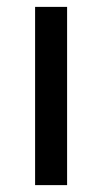

<svg xmlns="http://www.w3.org/2000/svg" viewBox="-20 -538 297 558"><path d="M175 0V-518H82V0Z"/></svg>

Font: IBM Plex Devanagari Text
Style: Regular
Weight: 450
Designer: Mike Abbink, Paul van der Laan, Pieter van Rosmalen, Erin McLaughlin
Foundry: Bold Monday
Version: Version 1.0